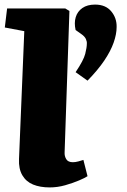

<svg xmlns="http://www.w3.org/2000/svg" viewBox="-20 -804 556 838"><path d="M86 -668 1 -684 11 -767H265L283 -756L262 -139Q261 -123 269 -109.5Q277 -96 298 -96Q309 -96 322 -99.5Q335 -103 344 -106L362 -35Q352 -28 325 -16.5Q298 -5 264.5 4.5Q231 14 197 14Q155 14 124.5 1.5Q94 -11 77.5 -39Q61 -67 63 -110ZM362 -452 310 -489Q345 -541 352 -569Q359 -597 359 -613Q360 -622 355 -633.5Q350 -645 334 -656L310 -673Q303 -704 310.5 -729Q318 -754 339.5 -769Q361 -784 395 -784Q441 -784 465.5 -754.5Q490 -725 489 -686Q489 -655 476 -618Q463 -581 435 -539.5Q407 -498 362 -452Z"/></svg>

Font: Literata 18pt Black
Style: Italic
Weight: 900
Italic angle: -2°
Designer: Latin by Veronika Burian and Jose Scaglione. Greek by Irene Vlachou. Cyrillic by Vera Evstafieva
Foundry: TypeTogether
Version: Version 3.103;gftools[0.9.29]